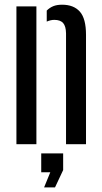

<svg xmlns="http://www.w3.org/2000/svg" viewBox="-20 -628 444 836"><path d="M51.5 0V-600H138.5V0ZM267.5 0V-483Q267 -514 254.8 -527.8Q242.5 -541.5 216.5 -541.5Q208 -541.5 199.8 -539.5Q191.5 -537.5 183.5 -534V-582Q196 -594.5 211.8 -601Q227.5 -607.5 250.5 -607.5Q301 -607.5 327.8 -577.2Q354.5 -547 354.5 -476.5V0ZM172 188 199 122H159.5V40H255V112.5L219.5 188Z"/></svg>

Font: Big Shoulders Stencil Display Thin SemiBold
Style: Regular
Weight: 600
Version: Version 2.001